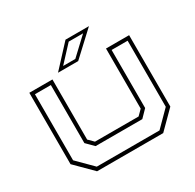

<svg xmlns="http://www.w3.org/2000/svg" viewBox="-150 -853 1036 1018"><g transform="rotate(-30 368.0 -344.0)"><path d="M165.5 0 62.5 -103V-540H204V-172L234.5 -141.5H501.5L532 -172V-540H673.5V-103L570.5 0ZM176.5 -22H560.5L652 -114V-518.5H554V-163L511.5 -119.5H225.5L182 -163V-518.5H84.5V-114ZM247.5 -556 369.5 -688H513L371 -556ZM289 -573.5H363.5L467 -670.5H379Z"/></g></svg>

Font: Tourney Expanded ExtraLight
Style: Regular
Weight: 200
Width: 7
Designer: Tyler Finck
Foundry: Etcetera Type Co
Version: Version 1.010; ttfautohint (v1.8.3)